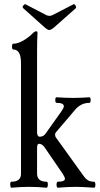

<svg xmlns="http://www.w3.org/2000/svg" viewBox="-20 -872 465 896"><path d="M33 4Q30 4 28.5 -3Q27 -10 28 -17Q29 -24 33 -24Q78 -24 78 -61V-577Q78 -641 42 -641Q36 -641 36 -654.5Q36 -668 42 -668Q62 -668 86.5 -681.5Q111 -695 132 -716Q142 -726 149 -726Q155 -726 155 -720Q154 -699 153.5 -677.5Q153 -656 153 -633V-254Q153 -246 156 -240Q159 -234 166 -234Q183 -234 193 -249L267 -353Q278 -369 278 -376Q278 -392 244 -392Q238 -392 238 -405Q238 -418 244 -418Q265 -417 282 -416Q299 -415 321 -415Q343 -415 360 -416Q377 -417 397 -418Q403 -418 403 -405Q403 -392 397 -392Q357 -392 329 -358L243 -257Q237 -251 237 -244Q237 -241 238 -237Q239 -233 242 -229L373 -47Q381 -36 391.5 -30Q402 -24 419 -24Q423 -24 424.5 -17Q426 -10 424.5 -3Q423 4 419 4Q388 2 370.5 1Q353 0 334 0Q312 0 294.5 1Q277 2 250 4Q246 4 244.5 -3Q243 -10 244.5 -17Q246 -24 250 -24Q283 -24 283 -38Q283 -45 272 -62L187 -186Q181 -194 174.5 -197.5Q168 -201 163 -201Q157 -201 155 -195.5Q153 -190 153 -182V-62Q153 -24 197 -24Q202 -24 203 -17Q204 -10 202.5 -3Q201 4 197 4Q173 2 155.5 1Q138 0 115 0Q93 0 75.5 1Q58 2 33 4ZM210 -732Q206 -732 201.5 -734.5Q197 -737 192 -741L88 -834Q83 -839 89 -846.5Q95 -854 99 -852L197 -801Q211 -795 224 -801L323 -852Q328 -854 332.5 -846Q337 -838 334 -834L229 -741Q217 -732 210 -732Z"/></svg>

Font: Junicode Two Beta Condensed
Style: Regular
Weight: 400
Width: 3
Designer: Peter S. Baker
Foundry: Briery Creek Software
Version: Version 1.053; ttfautohint (v1.8.4)